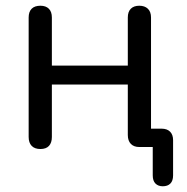

<svg xmlns="http://www.w3.org/2000/svg" viewBox="-20 -513 651 670"><path d="M548 137Q532 137 522.5 127.5Q513 118 513 99V-18L532 0H466Q447 0 436.5 -11Q426 -22 426 -42V-218H161V-35Q161 -15 151 -4Q141 7 121 7Q101 7 90.5 -4Q80 -15 80 -35V-452Q80 -472 90.5 -482.5Q101 -493 121 -493Q140 -493 150.5 -482.5Q161 -472 161 -452V-284H426V-452Q426 -472 436.5 -482.5Q447 -493 466 -493Q485 -493 496 -482.5Q507 -472 507 -452V-46L489 -64H544Q563 -64 573.5 -53.5Q584 -43 584 -24V99Q584 118 574.5 127.5Q565 137 548 137Z"/></svg>

Font: Nunito
Style: Regular
Weight: 400
Designer: Vernon Adams
Foundry: Vernon Adams
Version: Version 3.602